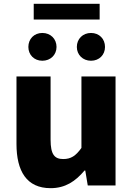

<svg xmlns="http://www.w3.org/2000/svg" viewBox="-20 -968 694 1002"><path d="M244 14C321 14 374 -22 421 -78H425L438 0H583V-569H405V-196C375 -154 350 -138 310 -138C265 -138 244 -161 244 -239V-569H66V-217C66 -75 119 14 244 14ZM201 -651C244 -651 275 -682 275 -723C275 -765 244 -796 201 -796C158 -796 128 -765 128 -723C128 -682 158 -651 201 -651ZM156 -866H500V-948H156ZM455 -651C498 -651 528 -682 528 -723C528 -765 498 -796 455 -796C412 -796 381 -765 381 -723C381 -682 412 -651 455 -651Z"/></svg>

Font: Noto Sans JP Black
Style: Regular
Weight: 900
Designer: Ryoko NISHIZUKA 西塚涼子 (kana, bopomofo & ideographs); Paul D. Hunt (Latin, Greek & Cyrillic); Sandoll Communications 산돌커뮤니
Foundry: Adobe
Version: Version 2.002;hotconv 1.0.116;makeotfexe 2.5.65601